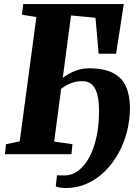

<svg xmlns="http://www.w3.org/2000/svg" viewBox="-20 -763 680 950"><path d="M331.5 -686.5 290.5 -378Q308 -391.5 329 -402.2Q350 -413 373.2 -419Q396.5 -425 420.5 -425Q496 -425 540.5 -401.2Q585 -377.5 604 -333.5Q623 -289.5 623 -228.5Q623 -169 608.2 -111.5Q593.5 -54 565.5 -3.8Q537.5 46.5 498.5 85Q459.5 123.5 410.2 145.5Q361 167.5 304.5 167.5Q295 167.5 279 165.2Q263 163 256 159.5L262 104Q269 104.5 279 104.8Q289 105 299 105Q336.5 105 367.5 81.5Q398.5 58 421.8 15.2Q445 -27.5 457.5 -85.5Q470 -143.5 470 -212.5Q470 -260 462 -293.2Q454 -326.5 435.8 -344Q417.5 -361.5 387.5 -361.5Q357 -361.5 331.8 -351.5Q306.5 -341.5 282.5 -323.5L248 -62.5L338.5 -49.5L333.5 0H4.5L9.5 -49.5L77.5 -63.5L160 -678.5L88.5 -690.5L95 -743H592.5L554.5 -497H468L452.5 -675Z"/></svg>

Font: Merriweather 24pt Black
Style: Italic
Weight: 900
Italic angle: -7.8°
Designer: Eben Sorkin
Foundry: Eben Sorkin
Version: Version 2.101